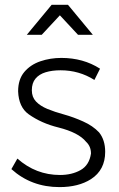

<svg xmlns="http://www.w3.org/2000/svg" viewBox="-20 -762 484 784"><path d="M223 2Q108 2 26.5 -71.5L51 -114.5Q126.5 -47.5 225 -47.5Q273.5 -47.5 309 -67.5Q344.5 -87.5 351.5 -135Q351.5 -164.5 331.5 -183Q301.5 -220.5 218.5 -241.5Q149 -258.5 97 -295.5Q56.5 -324.5 54 -389Q54 -438 79.2 -468Q104.5 -498 145 -511.8Q185.5 -525.5 230.5 -525.5Q320 -525.5 388.5 -481.5L365.5 -435.5Q303 -475 227.5 -475Q193 -475 166.5 -467Q140 -459 125 -441Q110 -423 110 -393.5Q110 -365.5 127 -347.5Q144 -329.5 173.5 -317.2Q203 -305 241.5 -294.5Q279.5 -284 319.2 -266.2Q359 -248.5 384.5 -221.5Q409.5 -190.5 409.5 -142Q409.5 -68 351.5 -30.5Q300.5 2 223 2ZM359 -620H298.5L224.5 -699.5L150.5 -620H89.5L191 -742.5H257.5Z"/></svg>

Font: Argentum Novus Light
Style: Regular
Weight: 300
Designer: Julieta Ulanovsky (font) & Cristiano Sobral (main changes)
Foundry: Julieta Ulanovsky (font) & Cristiano Sobral (main changes)
Version: Version 3.00;November 27, 2020;FontCreator 13.0.0.2655 64-bi